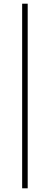

<svg xmlns="http://www.w3.org/2000/svg" viewBox="-20 -770 270 1040"><path d="M100 250V-750H130V250Z"/></svg>

Font: Spectral ExtraLight
Style: Regular
Weight: 275
Designer: Jean-Baptiste Levee
Foundry: Production Type
Version: Version 2.001